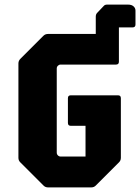

<svg xmlns="http://www.w3.org/2000/svg" viewBox="-20 -814 608 834"><path d="M408.5 -641.5Q396 -641.5 396 -654V-741.5Q396 -751.5 401.5 -757.5L430 -787.5Q435 -794 445 -794H536.5Q551.5 -794 560 -786.5Q568.5 -779 568.5 -768V-707.5Q568.5 -695 556 -695H496.5V-654Q496.5 -641.5 484 -641.5ZM188.5 0Q176.5 0 168.5 -8.5L68.5 -108.5Q60 -116.5 60 -128.5V-538.5Q60 -550 68.5 -558.5L168.5 -658.5Q176.5 -666.5 188.5 -666.5H484Q496.5 -666.5 496.5 -654V-546Q496.5 -533.5 484 -533.5H243.5Q236.5 -533.5 231.5 -528.5Q226.5 -523.5 226.5 -516.5V-151Q226.5 -144 231.5 -139Q236.5 -134 243.5 -134H351.5V-267.5H287.5Q275 -267.5 275 -280V-387.5Q275 -400 287.5 -400H492.5Q505 -400 505 -387.5V-128.5Q505 -116.5 496.5 -108.5L396.5 -8.5Q388.5 0 376.5 0Z"/></svg>

Font: Jaro
Style: Regular
Weight: 400
Designer: Agyei Archer, Celine Hurka, Mirko Velimirović
Version: Version 1.000